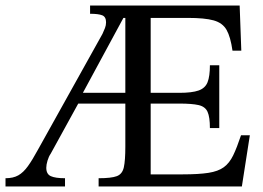

<svg xmlns="http://www.w3.org/2000/svg" viewBox="-42 -677 956 697"><path d="M194 0H-22V-30Q6 -30 24.5 -40.5Q43 -51 59.5 -74Q76 -97 96 -134L330 -554Q335 -565 339 -575Q343 -585 343 -596Q343 -616 329 -621.5Q315 -627 285 -627V-657H828L834 -493H802Q795 -543 780.5 -568.5Q766 -594 733.5 -603Q701 -612 640 -612H505V-340H609Q655 -340 679 -348.5Q703 -357 711.5 -378.5Q720 -400 720 -440H754V-212H720Q720 -252 711.5 -271Q703 -290 679 -295.5Q655 -301 609 -301H505V-44H621Q679 -44 714.5 -49.5Q750 -55 770.5 -70Q791 -85 804.5 -113Q818 -141 833 -186H865L836 0H316V-30Q362 -30 382 -37.5Q402 -45 407.5 -69.5Q413 -94 413 -145V-301H231L248 -340H413V-612H406L254 -331L247 -310L142 -119Q135 -109 130.5 -94Q126 -79 126 -68Q126 -45 142.5 -37.5Q159 -30 194 -30Z"/></svg>

Font: STIX Two Text
Style: Regular
Weight: 400
Designer: Ross Mills, John Hudson & Paul Hanslow, Tiro Typeworks Ltd; with prior portions MicroPress Inc., and Coen Hoffman.
Foundry: Tiro Typeworks Ltd
Version: Version 2.13 b171